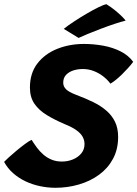

<svg xmlns="http://www.w3.org/2000/svg" viewBox="-30 -883 652 911"><path d="M233.5 8Q196 8 159.5 0.2Q123 -7.5 90.5 -23Q58 -38.5 32 -61.5Q6 -84.5 -10.5 -115Q-6 -120 10 -134.8Q26 -149.5 47 -167Q68 -184.5 87.8 -199.2Q107.5 -214 120 -219.5Q131.5 -201 145 -182.8Q158.5 -164.5 175.8 -149.5Q193 -134.5 214.8 -125.5Q236.5 -116.5 263.5 -116.5Q292 -116.5 316.5 -126.8Q341 -137 356 -155.5Q371 -174 371 -199.5Q371 -218 362 -234.2Q353 -250.5 332.5 -265.2Q312 -280 277 -294Q229 -314.5 191.8 -337.2Q154.5 -360 133.2 -391Q112 -422 112 -467.5Q112 -535.5 147.2 -581.5Q182.5 -627.5 241 -651Q299.5 -674.5 368.5 -674.5Q415 -674.5 460 -666.2Q505 -658 542.2 -639.2Q579.5 -620.5 602 -589.5Q580 -560.5 549.2 -530.5Q518.5 -500.5 494 -486Q479.5 -505.5 459 -521.2Q438.5 -537 414.2 -546.2Q390 -555.5 362.5 -555.5Q339 -555.5 318 -548.8Q297 -542 283.5 -527.8Q270 -513.5 270 -491Q270 -477 277.8 -466.2Q285.5 -455.5 299.8 -447.5Q314 -439.5 332.5 -432.5Q375.5 -416.5 411.8 -398.8Q448 -381 474.5 -358.2Q501 -335.5 515.8 -305Q530.5 -274.5 530.5 -233.5Q530.5 -174.5 506.2 -129.5Q482 -84.5 440.2 -54Q398.5 -23.5 345 -7.8Q291.5 8 233.5 8ZM475 -863Q497 -849.5 516.5 -833.5Q536 -817.5 549.5 -804Q563 -790.5 566 -785Q544.5 -780 513 -769.5Q481.5 -759 447.8 -746.2Q414 -733.5 385.8 -721.8Q357.5 -710 343 -703L272.5 -746Q291 -761 319.8 -780Q348.5 -799 379.5 -817.2Q410.5 -835.5 436.5 -848.2Q462.5 -861 475 -863Z"/></svg>

Font: Grandstander Thin
Style: Bold Italic
Weight: 700
Italic angle: -15°
Version: Version 1.200